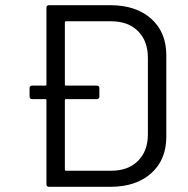

<svg xmlns="http://www.w3.org/2000/svg" viewBox="-20 -720 723 740"><path d="M621 -507V-193Q621 -104 562.5 -52Q504 0 405 0H169Q159 0 159 -10V-334Q159 -338 155 -338H104Q94 -338 94 -348V-380Q94 -390 104 -390H155Q159 -390 159 -394V-690Q159 -700 169 -700H405Q504 -700 562.5 -648Q621 -596 621 -507ZM550 -497Q550 -562 512 -600Q474 -638 408 -638H234Q230 -638 230 -634V-394Q230 -390 234 -390H353Q363 -390 363 -380V-348Q363 -338 353 -338H234Q230 -338 230 -334V-66Q230 -62 234 -62H409Q474 -62 512 -100Q550 -138 550 -202Z"/></svg>

Font: Barlow
Style: Regular
Weight: 400
Designer: Jeremy Tribby
Foundry: Tribby Type
Version: Version 1.408;December 10, 2018;FontCreator 11.5.0.2430 64-b